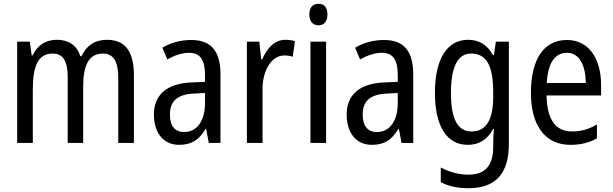

<svg xmlns="http://www.w3.org/2000/svg" viewBox="-20 -758 3250 1018"><path d="M547 -547C485 -547 440 -519 412 -460H406C390 -513 348 -547 281 -547C224 -547 178 -519 153 -464H148L138 -537H71V0H154V-280C154 -397 176 -474 259 -474C313 -474 339 -437 339 -347V0H421V-296C421 -412 450 -474 526 -474C580 -474 607 -435 607 -345V0H690V-357C690 -486 644 -547 547 -547Z M994 -546C937 -546 884 -531 841 -505L867 -443C907 -465 945 -478 983 -478C1040 -478 1067 -443 1067 -359V-324L997 -321C865 -316 796 -256 796 -150C796 -58 843 10 930 10C997 10 1037 -18 1070 -75H1073L1087 0H1149V-363C1149 -483 1103 -546 994 -546ZM1010 -262 1067 -265V-213C1067 -113 1022 -58 956 -58C910 -58 881 -87 881 -151C881 -220 918 -258 1010 -262Z M1493 -547C1437 -547 1396 -504 1370 -443H1365L1355 -537H1289V0H1372V-282C1371 -388 1422 -464 1487 -464C1503 -464 1519 -462 1532 -457L1544 -540C1527 -545 1509 -547 1493 -547Z M1669 -738C1639 -738 1620 -719 1620 -681C1620 -644 1639 -624 1669 -624C1698 -624 1716 -644 1716 -681C1716 -719 1699 -738 1669 -738ZM1709 -537H1626V0H1709Z M2016 -546C1959 -546 1906 -531 1863 -505L1889 -443C1929 -465 1967 -478 2005 -478C2062 -478 2089 -443 2089 -359V-324L2019 -321C1887 -316 1818 -256 1818 -150C1818 -58 1865 10 1952 10C2019 10 2059 -18 2092 -75H2095L2109 0H2171V-363C2171 -483 2125 -546 2016 -546ZM2032 -262 2089 -265V-213C2089 -113 2044 -58 1978 -58C1932 -58 1903 -87 1903 -151C1903 -220 1940 -258 2032 -262Z M2462 -547C2352 -547 2286 -448 2286 -266C2286 -87 2350 10 2460 10C2520 10 2563 -17 2595 -74H2599C2596 -48 2595 -15 2595 5V22C2595 123 2549 168 2464 168C2413 168 2364 155 2317 130V208C2359 230 2406 240 2464 240C2612 240 2678 157 2678 7V-537H2609L2599 -466H2594C2562 -522 2519 -547 2462 -547ZM2477 -474C2559 -474 2595 -412 2595 -269V-245C2595 -121 2557 -61 2480 -61C2407 -61 2371 -126 2371 -265C2371 -401 2406 -474 2477 -474Z M2986 -546C2864 -546 2795 -445 2795 -265C2795 -102 2863 10 3005 10C3059 10 3102 -1 3145 -24V-98C3101 -72 3060 -61 3013 -61C2925 -61 2880 -125 2878 -252H3167V-308C3167 -444 3104 -546 2986 -546ZM2986 -478C3055 -478 3085 -407 3086 -318H2879C2885 -425 2922 -478 2986 -478Z"/></svg>

Font: Noto Sans Lao UI Cond
Style: Regular
Weight: 400
Width: 3
Designer: Monotype Design Team
Foundry: Monotype Imaging Inc.
Version: Version 2.000